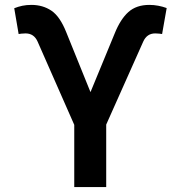

<svg xmlns="http://www.w3.org/2000/svg" viewBox="-20 -757 732 777"><path d="M409.8 0H280.5V-251.8L132.1 -588.8Q117.5 -621.8 83.5 -621.8Q76.7 -621.8 67.3 -620.9Q57.9 -620 55.4 -619.3L37.6 -723.7Q53.6 -730.1 70.5 -733.7Q87.4 -737.2 107.2 -737.2Q153.1 -737.2 188 -713.8Q223 -690.3 248.6 -625.4L346.2 -384.2L444.2 -621.8Q467.3 -679.3 499.6 -708.3Q532 -737.2 584.2 -737.2Q602.6 -737.2 620.4 -733.8Q638.1 -730.5 654.5 -724.4L636 -619.3Q633.5 -620 624.3 -620.9Q615.1 -621.8 608 -621.8Q574.6 -621.8 559.7 -588.8L409.8 -252.8Z"/></svg>

Font: Linik Sans SemiBold
Style: Regular
Weight: 600
Designer: Rasmus Andersson (font), Cristiano Sobral (main changes)
Foundry: rsms
Version: Version 3.018;June 1, 2022;FontCreator 14.0.0.2814 64-bit; t